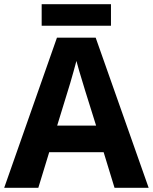

<svg xmlns="http://www.w3.org/2000/svg" viewBox="-20 -897 730 917"><path d="M527 0 475 -170H215L163 0H0L252 -717H437L690 0ZM387 -463Q382 -480 374 -506Q366 -532 358 -559Q350 -586 345 -606Q340 -586 331.5 -556.5Q323 -527 315.5 -500.5Q308 -474 304 -463L253 -297H439ZM510 -877V-774H179V-877Z"/></svg>

Font: Noto Sans Tangsa
Style: Regular
Weight: 400
Designer: David Williams
Foundry: Google LLC
Version: Version 1.504